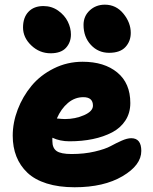

<svg xmlns="http://www.w3.org/2000/svg" viewBox="-20 -788 651 818"><path d="M444.8 -563Q398.4 -563 367.2 -596.7Q335.9 -630.4 335.9 -682.1Q335.9 -719.2 362.3 -743.7Q388.7 -768.1 426.8 -768.1Q474.6 -768.1 505.9 -729.7Q537.1 -691.4 537.1 -647.9Q537.1 -612.3 514.4 -587.6Q491.7 -563 444.8 -563ZM195.8 -561Q148.4 -561 113.3 -594.5Q78.1 -627.9 78.1 -670.9Q78.1 -713.4 101.3 -737.8Q124.5 -762.2 165 -762.2Q200.2 -762.2 227.8 -742.7Q255.4 -723.1 268.8 -696Q282.2 -668.9 282.2 -641.1Q282.2 -607.4 261 -584.2Q239.7 -561 195.8 -561ZM297.9 9.8Q230.5 9.8 179.2 -6.3Q127.9 -22.5 96.7 -52.2Q65.4 -82 49.8 -121.6Q34.2 -161.1 34.2 -210Q34.2 -265.6 55.4 -321.3Q76.7 -377 114.3 -422.4Q151.9 -467.8 209 -496.3Q266.1 -524.9 332 -524.9Q424.3 -524.9 479.7 -479.2Q535.2 -433.6 535.2 -349.1Q535.2 -307.1 514.6 -275.1Q494.1 -243.2 457.8 -224.1Q421.4 -205.1 375.7 -195.6Q330.1 -186 275.9 -186Q235.8 -186 203.1 -201.2V-187Q203.1 -157.2 221.2 -144.5Q239.3 -131.8 285.2 -131.8Q338.9 -131.8 383.5 -142.3Q428.2 -152.8 451.4 -165.5Q474.6 -178.2 498.3 -188.7Q522 -199.2 539.1 -199.2Q582 -199.2 582 -145Q582 -84.5 502.2 -37.4Q422.4 9.8 297.9 9.8ZM335 -374Q298.8 -374 269.5 -349.4Q240.2 -324.7 222.2 -283.2Q246.6 -280.8 256.8 -280.8Q300.8 -280.8 338.4 -297.4Q376 -314 376 -337.9Q376 -374 335 -374Z"/></svg>

Font: Shantell Sans Normal
Style: Regular
Weight: 800
Designer: Stephen Nixon, Anya Danilova, Shantell Martin
Foundry: Arrow Type
Version: Version 1.006;[559af2be0]